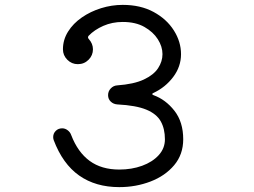

<svg xmlns="http://www.w3.org/2000/svg" viewBox="-20 -750 1040 787"><path d="M469 17Q372 17 304.5 -30.5Q237 -78 200 -176Q199 -179 198.5 -182Q198 -185 198 -188Q198 -203 208.5 -213.5Q219 -224 235 -224Q247 -224 257.5 -216Q268 -208 272 -196Q299 -126 347.5 -90.5Q396 -55 469 -55Q520 -55 562.5 -70.5Q605 -86 630.5 -114Q656 -142 656 -179Q656 -222 639 -252.5Q622 -283 580 -300.5Q538 -318 461 -322Q445 -323 434 -333.5Q423 -344 423 -360Q423 -376 434 -387.5Q445 -399 460 -400Q529 -405 569.5 -424Q610 -443 628 -470.5Q646 -498 646 -528Q646 -559 627 -589Q608 -619 572 -639.5Q536 -660 483 -660Q440 -660 403.5 -644Q367 -628 343 -603Q338 -596 344 -590Q361 -571 361 -548Q361 -523 343 -505Q325 -487 299 -487Q274 -487 256 -505Q238 -523 238 -548Q238 -587 259 -620.5Q280 -654 315.5 -678.5Q351 -703 394.5 -716.5Q438 -730 483 -730Q556 -730 609.5 -701Q663 -672 692.5 -625.5Q722 -579 722 -528Q722 -477 690 -434.5Q658 -392 609 -369Q604 -367 604 -364.5Q604 -362 609 -360Q659 -342 695 -296Q731 -250 731 -179Q731 -117 694 -73Q657 -29 597 -6Q537 17 469 17Z"/></svg>

Font: Kiwi Maru
Style: Regular
Weight: 400
Designer: Hiroki-Chan
Version: Version 1.100